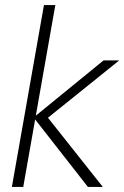

<svg xmlns="http://www.w3.org/2000/svg" viewBox="-20 -740 492 760"><path d="M328 0 113 -275 390 -501H452L150 -258L154 -294L387 0ZM27 0 154 -720H199L72 0Z"/></svg>

Font: DM Sans 17pt ExtraLight
Style: Italic
Weight: 250
Italic angle: -10°
Version: Version 4.004;gftools[0.9.30]